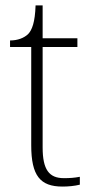

<svg xmlns="http://www.w3.org/2000/svg" viewBox="-20 -677 340 707"><path d="M210 10C231 10 254 8 274 3V-26C253 -22 237 -21 215 -21C161 -21 137 -52 137 -134V-504H265V-536H137V-657H111C109 -595 98 -566 83 -551C68 -537 45 -528 17 -528V-504H95V-142C95 -30 128 10 210 10Z"/></svg>

Font: Noto Serif Lao ExtraLight
Style: Regular
Weight: 200
Designer: Monotype Design Team
Foundry: Monotype Imaging Inc.
Version: Version 2.003